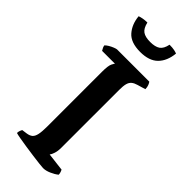

<svg xmlns="http://www.w3.org/2000/svg" viewBox="-291 -953 992 992"><g transform="rotate(45 205.0 -456.5)"><path d="M275 0Q268 0 246 -2.5Q224 -5 194.5 -9Q165 -13 135 -17.5Q105 -22 82.5 -26Q60 -30 51 -33Q51 -42 54 -50.5Q57 -59 60 -63L89 -67Q108 -70 118.5 -79Q129 -88 133.5 -109Q138 -130 138 -167V-567Q138 -612 146 -627.5Q154 -643 156 -644H62Q60 -649 56 -655Q52 -661 50 -672Q56 -679 68.5 -686.5Q81 -694 94 -699Q107 -704 112 -704H347Q351 -699 355.5 -688Q360 -677 360 -662L316 -649Q298 -644 287 -635Q276 -626 271.5 -609.5Q267 -593 267 -563V-141Q267 -116 261 -98.5Q255 -81 249 -74L348 -62Q350 -59 353 -50Q356 -41 356 -33Q340 -20 317 -10Q294 0 275 0ZM205 -779Q136 -779 105 -814.5Q74 -850 69 -904Q76 -907 91 -910Q106 -913 124 -913Q132 -878 150.5 -865Q169 -852 205 -852Q241 -852 260 -865Q279 -878 286 -913Q308 -913 322 -910Q336 -907 342 -904Q336 -845 303 -812Q270 -779 205 -779Z"/></g></svg>

Font: Texturina 12pt SemiBold
Style: Regular
Weight: 600
Designer: Guillermo Torres Carreño
Foundry: Omnibus-Type
Version: Version 1.002